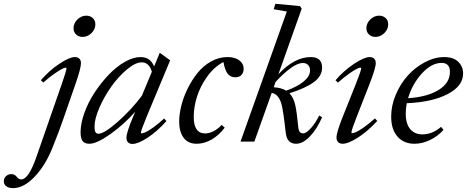

<svg xmlns="http://www.w3.org/2000/svg" viewBox="-171 -745 2456 1010"><path d="M263.2 -550.8Q242.7 -550.8 229.2 -563.7Q215.8 -576.7 215.8 -596.2Q215.8 -622.6 236.3 -642.6Q256.8 -662.6 282.7 -662.6Q303.7 -662.6 317.1 -649.9Q330.6 -637.2 330.6 -617.2Q330.6 -590.8 310.1 -570.8Q289.6 -550.8 263.2 -550.8ZM-102.5 244.6Q-125.5 244.6 -138.2 234.6Q-150.9 224.6 -150.9 209Q-150.9 191.9 -139.2 181.4Q-127.4 170.9 -110.8 170.9Q-93.8 170.9 -82 186Q-72.8 198.7 -59.1 198.7Q-20 198.7 21.5 77.6L154.3 -304.2Q178.7 -374 178.7 -385.3Q178.7 -389.2 174.8 -389.2Q168.9 -389.2 154.8 -382.1Q140.6 -375 114 -356.4Q87.4 -337.9 57.1 -311L43.9 -322.8Q87.9 -374 141.1 -409.4Q194.3 -444.8 222.7 -444.8Q237.8 -444.8 246.3 -436.5Q254.9 -428.2 254.9 -413.1Q254.9 -385.3 225.6 -301.8L161.6 -117.7Q140.6 -56.6 105.5 31.2Q67.9 125 11 184.8Q-45.9 244.6 -102.5 244.6Z M299.3 11.2Q274.4 11.2 263.7 -2.7Q252.9 -16.6 252.9 -49.3Q252.9 -95.7 272.9 -151.4Q293 -207 326.4 -257.8Q359.9 -308.6 400.1 -351.1Q440.4 -393.6 485.1 -419.2Q529.8 -444.8 567.9 -444.8Q620.6 -444.8 639.6 -395.5L669.4 -467.3L724.1 -427.7L599.6 -128.9Q570.3 -58.1 570.3 -47.4Q570.3 -43.5 574.2 -43.5Q580.6 -43.5 593.8 -49.1Q606.9 -54.7 634 -73.7Q661.1 -92.8 692.4 -121.6L704.6 -108.4Q657.7 -55.2 606.7 -21.5Q555.7 12.2 525.9 12.2Q510.7 12.2 502.4 3.7Q494.1 -4.9 494.1 -20Q494.1 -47.9 529.8 -132.3L540 -157.2Q482.4 -91.3 410.2 -40Q337.9 11.2 299.3 11.2ZM326.2 -78.6Q326.2 -58.6 331.1 -50Q335.9 -41.5 347.2 -41.5Q377 -41.5 448 -104Q519 -166.5 575.2 -241.2L627.9 -367.7Q613.3 -417 574.7 -417Q541.5 -417 497.3 -380.1Q453.1 -343.3 415.8 -291.3Q378.4 -239.3 352.3 -179.7Q326.2 -120.1 326.2 -78.6Z M863.8 11.2Q818.4 11.2 794.9 -20.3Q771.5 -51.8 771.5 -105.5Q771.5 -143.6 782.7 -188.7Q793.9 -233.9 816.2 -279.1Q838.4 -324.2 868.2 -361.3Q897.9 -398.4 939.2 -421.6Q980.5 -444.8 1025.4 -444.8Q1064.9 -444.8 1087.9 -427.5Q1110.8 -410.2 1110.8 -383.3Q1110.8 -363.8 1099.6 -351.1Q1088.4 -338.4 1066.4 -338.4Q1041.5 -338.4 1026.6 -357.4Q1011.7 -376.5 1004.4 -418.9Q955.6 -393.1 919.2 -342.5Q882.8 -292 865.5 -237.1Q848.1 -182.1 848.1 -129.9Q848.1 -43 908.7 -43Q928.2 -43 951.2 -54.2Q974.1 -65.4 995.1 -87.9L1011.2 -73.7Q981.9 -34.2 942.9 -11.5Q903.8 11.2 863.8 11.2Z M1094.2 0 1337.9 -684.6 1268.6 -696.3 1277.8 -725.1 1407.2 -712.9 1416 -699.2 1293.5 -354.5Q1377.9 -444.8 1463.9 -444.8Q1523.4 -444.8 1523.4 -389.2Q1523.4 -345.2 1480.2 -313.2Q1437 -281.2 1351.6 -254.4Q1373.5 -231.4 1382.1 -192.9Q1390.6 -154.3 1397.5 -80.6Q1399.4 -59.6 1405.5 -51.5Q1411.6 -43.5 1423.8 -43.5Q1440.4 -43.5 1465.6 -72Q1490.7 -100.6 1507.8 -137.2L1523.4 -128.4Q1497.1 -67.4 1460 -28.1Q1422.9 11.2 1386.2 11.2Q1364.3 11.2 1349.9 -2Q1335.4 -15.1 1331.5 -51.3Q1318.8 -165.5 1309.6 -197.8Q1296.4 -243.2 1267.6 -253.9Q1263.2 -255.4 1258.3 -256.3L1167 0ZM1421.9 -413.6Q1394.5 -413.6 1356.2 -385.3Q1317.9 -356.9 1278.3 -313.5L1269 -286.1Q1310.1 -283.2 1334.5 -268.1Q1393.1 -288.6 1426.5 -316.4Q1460 -344.2 1460 -374.5Q1460 -392.6 1449.7 -403.1Q1439.5 -413.6 1421.9 -413.6Z M1803.7 -550.8Q1783.2 -550.8 1769.8 -563.7Q1756.3 -576.7 1756.3 -596.2Q1756.3 -622.6 1776.9 -642.6Q1797.4 -662.6 1823.2 -662.6Q1844.2 -662.6 1857.7 -649.9Q1871.1 -637.2 1871.1 -617.2Q1871.1 -590.8 1850.6 -570.8Q1830.1 -550.8 1803.7 -550.8ZM1631.3 11.2Q1616.2 11.2 1607.7 2.4Q1599.1 -6.3 1599.1 -21.5Q1599.1 -48.8 1632.8 -132.8L1701.2 -304.2Q1729 -374.5 1729 -385.3Q1729 -389.2 1724.6 -389.2Q1718.8 -389.2 1704.6 -382.1Q1690.4 -375 1663.8 -356.2Q1637.2 -337.4 1606.9 -310.5L1593.8 -322.8Q1638.2 -374 1691.7 -409.4Q1745.1 -444.8 1773.4 -444.8Q1788.6 -444.8 1797.1 -436.5Q1805.7 -428.2 1805.7 -413.1Q1805.7 -387.2 1772.5 -301.8L1705.1 -129.9Q1677.7 -59.6 1677.7 -48.3Q1677.7 -44.4 1681.6 -44.4Q1688.5 -44.4 1701.7 -50Q1714.8 -55.7 1742.2 -74.5Q1769.5 -93.3 1801.3 -122.1L1813.5 -108.9Q1765.6 -56.2 1713.6 -22.5Q1661.6 11.2 1631.3 11.2Z M2009.3 11.2Q1952.6 11.2 1919.7 -26.9Q1886.7 -64.9 1886.7 -131.8Q1886.7 -189.5 1910.9 -246.8Q1935.1 -304.2 1973.9 -347.4Q2012.7 -390.6 2064 -417.7Q2115.2 -444.8 2166 -444.8Q2214.4 -444.8 2239.7 -419.9Q2265.1 -395 2265.1 -358.4Q2265.1 -292 2183.3 -249.8Q2101.6 -207.5 1968.8 -202.1Q1963.4 -173.8 1963.4 -148.4Q1963.4 -92.8 1987.3 -65.4Q2011.2 -38.1 2050.3 -38.1Q2104 -38.1 2148.9 -77.6L2162.1 -62Q2131.8 -27.8 2090.8 -8.3Q2049.8 11.2 2009.3 11.2ZM2151.9 -414.1Q2099.1 -414.1 2048.6 -358.9Q1998 -303.7 1975.6 -228.5Q2076.7 -234.9 2136.2 -271.7Q2195.8 -308.6 2195.8 -366.7Q2195.8 -414.1 2151.9 -414.1Z"/></svg>

Font: Elstob
Style: Italic
Weight: 400
Italic angle: -20°
Designer: Peter S. Baker
Version: Version 1.015